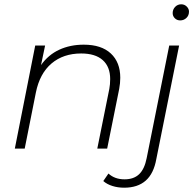

<svg xmlns="http://www.w3.org/2000/svg" viewBox="-20 -692 903 894"><path d="M540 -330Q540 -305 535 -278L479 0H433L489 -278Q493 -299 493 -324Q493 -381 458.5 -412Q424 -443 358 -443Q275 -443 220 -396.5Q165 -350 147 -261L95 0H49L144 -480H190L171 -389Q205 -437 256 -460.5Q307 -484 370 -484Q452 -484 496 -443Q540 -402 540 -330ZM461 151 485 116Q514 143 560 143Q603 143 628 119Q653 95 663 44L768 -480H814L708 48Q696 116 658.5 149Q621 182 558 182Q529 182 503.5 174Q478 166 461 151ZM784 -631Q784 -648 795.5 -660Q807 -672 824 -672Q839 -672 849.5 -661.5Q860 -651 860 -638Q860 -620 848 -608.5Q836 -597 819 -597Q804 -597 794 -607Q784 -617 784 -631Z"/></svg>

Font: Montserrat Ace
Style: Light Italic
Weight: 300
Italic angle: -11.3°
Designer: Julieta Ulanovsky
Foundry: Julieta Ulanovsky
Version: Version 1